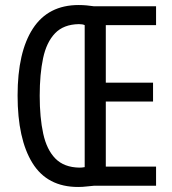

<svg xmlns="http://www.w3.org/2000/svg" viewBox="-20 -739 686 764"><path d="M293 -719Q310 -719 325 -717.5Q340 -716 354 -714H601V-639H401V-410H589V-335H401V-76H601V0H355Q340 1 324.5 3Q309 5 291 5Q168 5 109 -90.5Q50 -186 50 -359Q50 -532 111 -625.5Q172 -719 293 -719ZM294 -643Q233 -642 199 -606.5Q165 -571 151.5 -507.5Q138 -444 138 -358Q138 -271 152 -207Q166 -143 200.5 -108Q235 -73 296 -72Q307 -72 317 -74V-639Q309 -643 294 -643Z"/></svg>

Font: Noto Sans Bengali UI ExtraCondensed
Style: Regular
Weight: 400
Width: 2
Designer: Jelle Bosma - Monotype Design Team
Foundry: Monotype Imaging Inc.
Version: Version 2.003; ttfautohint (v1.8.4.7-5d5b)